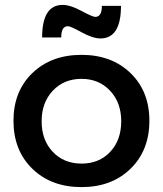

<svg xmlns="http://www.w3.org/2000/svg" viewBox="-20 -760 665 784"><path d="M474 -736Q474 -603 390 -603Q359 -603 313.5 -628Q268 -653 257 -653Q230 -653 230 -607H152Q152 -740 236 -740Q267 -740 312.5 -715.5Q358 -691 369 -691Q396 -691 396 -736ZM313 -536Q436 -536 513 -461.5Q590 -387 590 -267Q590 -146 513 -71Q436 4 313 4Q189 4 112 -71Q35 -146 35 -267Q35 -387 112 -461.5Q189 -536 313 -536ZM313 -438Q241 -438 195.5 -389.5Q150 -341 150 -265Q150 -188 195.5 -140Q241 -92 313 -92Q385 -92 430 -140Q475 -188 475 -265Q475 -341 429.5 -389.5Q384 -438 313 -438Z"/></svg>

Font: Montserrat-Arabic
Style: Regular
Weight: 400
Designer: Mohamed Gaber
Foundry: Kief Type Foundry
Version: Version 5.008;PS 005.008;hotconv 1.0.88;makeotf.lib2.5.64775